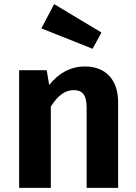

<svg xmlns="http://www.w3.org/2000/svg" viewBox="-20 -913 661 933"><path d="M473 -755 243 -893 181 -775 430 -676ZM393 -590C321 -590 265 -557 219 -500L207 -572H73V0H227V-395C259 -446 294 -475 338 -475C376 -475 401 -457 401 -391V0H554V-417C554 -525 494 -590 393 -590Z"/></svg>

Font: Glow Sans SC Normal
Style: Bold
Weight: 700
Designer: Ryoko NISHIZUKA (kana, bopomofo & ideographs); Paul D. Hunt (Latin, Greek & Cyrillic); Sandoll Communications, Soo-young
Version: Version 0.93